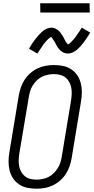

<svg xmlns="http://www.w3.org/2000/svg" viewBox="-20 -1138 568 1166"><path d="M202 8Q173 8 146 2.5Q119 -3 97 -17.5Q75 -32 60 -54Q45 -76 38.5 -102Q32 -128 32 -156Q32 -184 37 -213L94 -558Q98 -582 106.5 -606.5Q115 -631 129 -653Q143 -675 163.5 -693Q184 -711 208 -722.5Q232 -734 257.5 -738.5Q283 -743 307 -743Q336 -743 363 -737.5Q390 -732 412 -717.5Q434 -703 449 -681Q464 -659 470.5 -633Q477 -607 477 -579Q477 -551 472 -522L415 -177Q411 -153 402.5 -128.5Q394 -104 380 -82Q366 -60 345.5 -42Q325 -24 301 -12.5Q277 -1 251.5 3.5Q226 8 202 8ZM202 -47Q220 -47 239 -51Q258 -55 275 -63.5Q292 -72 306 -86Q320 -100 330.5 -116.5Q341 -133 346.5 -150.5Q352 -168 355 -186L412 -531Q415 -551 415.5 -570Q416 -589 412.5 -607Q409 -625 400 -641Q391 -657 377 -668Q363 -679 344.5 -683.5Q326 -688 307 -688Q289 -688 270 -684Q251 -680 234 -671.5Q217 -663 203 -649Q189 -635 178.5 -618.5Q168 -602 163 -584.5Q158 -567 155 -549L97 -204Q94 -184 93.5 -165Q93 -146 96.5 -128Q100 -110 109 -94Q118 -78 132 -67Q146 -56 164.5 -51.5Q183 -47 202 -47ZM392 -813Q382 -813 372.5 -816Q363 -819 355.5 -824.5Q348 -830 341.5 -837Q335 -844 329.5 -852Q324 -860 320.5 -867.5Q317 -875 311.5 -884.5Q306 -894 300.5 -901Q295 -908 291 -914Q289 -914 286 -911.5Q283 -909 279.5 -906.5Q276 -904 272.5 -900.5Q269 -897 267 -895Q265 -893 262.5 -890.5Q260 -888 258 -885.5Q256 -883 254 -880.5Q252 -878 249.5 -875Q247 -872 244.5 -869Q242 -866 240 -862.5Q238 -859 235.5 -855.5Q233 -852 230.5 -848Q228 -844 225 -840Q222 -836 219 -831.5Q216 -827 213.5 -822.5Q211 -818 207 -813L156 -842Q166 -860 176 -875Q186 -890 196 -902.5Q206 -915 214.5 -924.5Q223 -934 235 -945Q247 -956 262 -963Q277 -970 292 -970Q299 -970 305 -968.5Q311 -967 316.5 -964.5Q322 -962 327.5 -958Q333 -954 337.5 -950Q342 -946 346 -941Q350 -936 353.5 -930.5Q357 -925 360.5 -920Q364 -915 366.5 -909.5Q369 -904 372.5 -897.5Q376 -891 379 -885.5Q382 -880 386 -876.5Q390 -873 392 -868Q394 -869 397.5 -871Q401 -873 404 -875.5Q407 -878 411 -882Q415 -886 416.5 -888Q418 -890 420.5 -892Q423 -894 425 -896.5Q427 -899 429 -901.5Q431 -904 433.5 -907Q436 -910 438.5 -913Q441 -916 443 -919.5Q445 -923 447.5 -926.5Q450 -930 452.5 -934Q455 -938 458.5 -942Q462 -946 464.5 -950.5Q467 -955 470 -960Q473 -965 477 -970L528 -940Q517 -922 507 -907Q497 -892 487.5 -880Q478 -868 469.5 -858Q461 -848 448.5 -837Q436 -826 421.5 -819.5Q407 -813 392 -813ZM225 -1062 224 -1118H524L525 -1062Z"/></svg>

Font: Iosevka SS18 Light
Style: Italic
Weight: 300
Italic angle: -9°
Monospace: yes
Designer: Belleve Invis
Foundry: Belleve Invis
Version: Version 25.1.1; ttfautohint (v1.8.4)